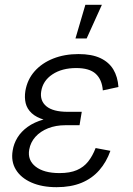

<svg xmlns="http://www.w3.org/2000/svg" viewBox="-20 -775 556 805"><path d="M217.3 9.8Q155.8 9.8 111.6 -9.8Q67.4 -29.3 46.4 -64Q25.4 -98.6 33.2 -144Q37.6 -172.4 53 -197.8Q68.4 -223.1 95.7 -242.9Q123 -262.7 163.3 -274.2Q203.6 -285.6 258.3 -285.6H319.3L313.5 -250H253.9Q213.9 -250 181.4 -237.1Q148.9 -224.1 128.4 -201.2Q107.9 -178.2 102.5 -147.9Q94.7 -103.5 129.4 -76.4Q164.1 -49.3 229.5 -49.3Q273.4 -49.3 302.2 -61.8Q331.1 -74.2 349.6 -97.7Q368.2 -121.1 380.9 -154.3L442.9 -142.6Q426.3 -95.7 396.2 -61.3Q366.2 -26.9 321.8 -8.5Q277.3 9.8 217.3 9.8ZM255.4 -262.2Q201.7 -262.2 166.7 -272.5Q131.8 -282.7 112.5 -300.8Q93.3 -318.8 87.6 -342.5Q82 -366.2 86.4 -394Q94.7 -441.9 125.2 -476.3Q155.8 -510.7 203.1 -529.5Q250.5 -548.3 309.1 -548.3Q364.7 -548.3 400.6 -531.5Q436.5 -514.6 455.1 -483.9Q473.6 -453.1 476.6 -410.2L411.1 -396Q407.7 -441.4 381.3 -465.6Q355 -489.7 299.8 -489.7Q239.7 -489.7 199.7 -463.1Q159.7 -436.5 152.8 -392.1Q146.5 -352.5 174.6 -329.3Q202.6 -306.2 263.7 -306.2H322.8L315.4 -262.2ZM296.4 -613.8 337.9 -754.9H407.2L343.3 -613.8Z"/></svg>

Font: Inter 17pt Light
Style: Italic
Weight: 300
Italic angle: -9.3988°
Version: Version 4.001;git-66647c0bb